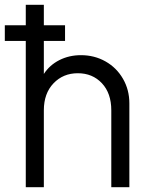

<svg xmlns="http://www.w3.org/2000/svg" viewBox="-30 -777 623 797"><path d="M77 -607H-10V-672H77V-757H152V-672H240V-607H152V-470Q176 -507 216.5 -527.5Q257 -548 306 -548Q362 -548 408 -522Q454 -496 480.5 -450Q507 -404 507 -348V0H432V-319Q432 -390 393 -431.5Q354 -473 293 -473Q232 -473 192 -431Q152 -389 152 -319V0H77Z"/></svg>

Font: Evergrow Sans 
Style: Regular
Weight: 400
Foundry: 10Web
Version: Version 1.000